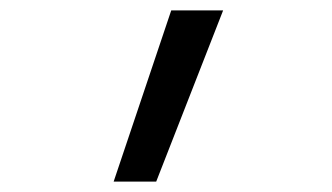

<svg xmlns="http://www.w3.org/2000/svg" viewBox="-20 -792 640 370"><path d="M199 -442 310 -772H410L281 -442Z"/></svg>

Font: Iosevka Meiseki Sans
Style: Regular
Weight: 400
Monospace: yes
Designer: Belleve Invis
Foundry: Belleve Invis
Version: Version 11.2.6; ttfautohint (v1.8.4)